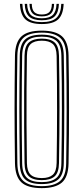

<svg xmlns="http://www.w3.org/2000/svg" viewBox="-20 -964 431 990"><path d="M195.5 6Q122.2 6 90.4 -23.8Q58.5 -53.5 57.2 -122Q56.2 -202.2 55.6 -270.5Q55 -338.8 55 -402.6Q55 -466.5 55.6 -533.2Q56.2 -600 57.2 -677.5Q58.5 -746.5 90.5 -776.2Q122.5 -806 195.5 -806Q266.8 -806 299.5 -776.8Q332.2 -747.5 333.5 -677.5Q334.8 -608.5 335.4 -542.8Q336 -477 336 -410.4Q336 -343.8 335.5 -272.6Q335 -201.5 333.5 -122Q332.2 -51.2 298.9 -22.6Q265.5 6 195.5 6ZM195.5 -4.2Q258.8 -4.2 289.5 -30.5Q320.2 -56.8 321.2 -122Q322.5 -196.2 323 -263.6Q323.5 -331 323.6 -396.5Q323.8 -462 323.1 -531Q322.5 -600 321.2 -677.2Q320.2 -742 290 -768.9Q259.8 -795.8 195.5 -795.8Q129.2 -795.8 100 -768.2Q70.8 -740.8 69.5 -677.2Q68.5 -611.8 67.9 -550.1Q67.2 -488.5 67.1 -424Q67 -359.5 67.6 -285.8Q68.2 -212 69.5 -122Q70.5 -57 101 -30.6Q131.5 -4.2 195.5 -4.2ZM195.5 -14.8Q135.8 -14.8 109.2 -39.6Q82.8 -64.5 82 -122Q81 -202.2 80.4 -270.5Q79.8 -338.8 79.8 -402.6Q79.8 -466.5 80.4 -533.2Q81 -600 82 -677.2Q82.8 -735.2 109.2 -760.2Q135.8 -785.2 195.5 -785.2Q253.2 -785.2 280.5 -760.9Q307.8 -736.5 308.8 -677Q310 -610 310.8 -544.4Q311.5 -478.8 311.5 -411.6Q311.5 -344.5 310.9 -272.9Q310.2 -201.2 308.8 -122.2Q308 -62.2 279.9 -38.5Q251.8 -14.8 195.5 -14.8ZM195.5 -25Q245 -25 270.4 -46.1Q295.8 -67.2 296.5 -122.5Q297.8 -195.5 298.4 -263.2Q299 -331 299.1 -397.4Q299.2 -463.8 298.6 -532.6Q298 -601.5 296.5 -677Q295.5 -731.2 271 -753.1Q246.5 -775 195.5 -775Q142.2 -775 118.8 -752.4Q95.2 -729.8 94.2 -677Q93.2 -608.2 92.6 -542.8Q92 -477.2 91.9 -411Q91.8 -344.8 92.4 -273.5Q93 -202.2 94.2 -122.2Q95 -70 118.8 -47.5Q142.5 -25 195.5 -25ZM195.5 -35.2Q149.5 -35.2 128.4 -55.4Q107.2 -75.5 106.5 -123.2Q105 -218.2 104.5 -309.1Q104 -400 104.5 -490.9Q105 -581.8 106.5 -676.8Q107.2 -726.2 129.5 -745.5Q151.8 -764.8 195.5 -764.8Q240.2 -764.8 261.8 -745Q283.2 -725.2 284.2 -676.8Q285.5 -610.8 286.1 -545.4Q286.8 -480 286.8 -412.8Q286.8 -345.5 286.2 -273.6Q285.8 -201.8 284.2 -122.8Q283.2 -73 261.1 -54.1Q239 -35.2 195.5 -35.2ZM195.5 -45.8Q233.5 -45.8 252.4 -63Q271.2 -80.2 272 -123.8Q273 -195 273.6 -261.6Q274.2 -328.2 274.2 -394.5Q274.2 -460.8 273.8 -530Q273.2 -599.2 272 -675.5Q271.2 -720.5 252 -737.4Q232.8 -754.2 195.5 -754.2Q157.2 -754.2 138.4 -737Q119.5 -719.8 118.8 -676Q117.5 -590.2 116.9 -503.1Q116.2 -416 116.8 -322.5Q117.2 -229 118.8 -123.2Q119.5 -81.2 137.8 -63.5Q156 -45.8 195.5 -45.8ZM195.5 -840Q137.2 -840 111.1 -864.2Q85 -888.5 82.8 -944.2H95.2Q97 -893.8 120.4 -871.9Q143.8 -850 195.5 -850Q247.8 -850 271 -871.9Q294.2 -893.8 296 -944.2H308.2Q306 -888.5 279.9 -864.2Q253.8 -840 195.5 -840ZM195.5 -859.5Q150 -859.5 129.5 -879.2Q109 -899 107.5 -944.2H119.8Q121.2 -904.5 138.9 -887.1Q156.5 -869.8 195.5 -869.8Q234.8 -869.8 252.4 -887.1Q270 -904.5 271.5 -944.2H283.8Q282 -899 261.6 -879.2Q241.2 -859.5 195.5 -859.5ZM195.5 -879.5Q163 -879.5 148.1 -894.5Q133.2 -909.5 132 -944.2H143.8Q144.2 -914.8 156.6 -902Q169 -889.2 195.5 -889.2Q222.5 -889.2 234.8 -902Q247 -914.8 247.5 -944.2H259Q258 -909.5 243.2 -894.5Q228.5 -879.5 195.5 -879.5Z"/></svg>

Font: Big Shoulders Inline Text Thin Light
Style: Regular
Weight: 300
Version: Version 2.002